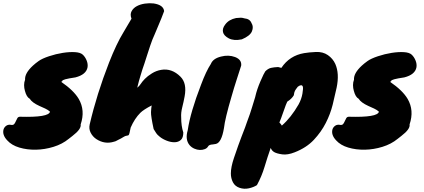

<svg xmlns="http://www.w3.org/2000/svg" viewBox="-57 -823 2589 1171"><path d="M362 24Q323 56 269.5 72.5Q216 89 162 90Q108 91 61 77Q14 63 -13 33Q-45 -1 -35 -35Q-30 -49 -17.5 -57Q-5 -65 13 -61Q25 -60 30.5 -67.5Q36 -75 40 -84.5Q44 -94 49 -102.5Q54 -111 65 -111Q241 -106 248 -142Q236 -153 218.5 -161Q201 -169 183 -177Q139 -197 124 -221Q105 -231 95 -269Q90 -286 90 -304Q90 -322 96 -337Q93 -376 144 -423Q158 -436 179 -451Q200 -466 242 -480Q284 -494 325.5 -500.5Q367 -507 400.5 -505Q434 -503 448.5 -489Q463 -475 471.5 -454Q480 -433 477 -413Q469 -368 403 -351Q320 -339 323 -329Q323 -327 316 -324Q393 -271 423 -220Q464 -150 435 -64Q440 -36 385 6Q372 16 362 24Z M1048 -107Q1048 -54 1061 -15Q1061 17 1046 30.5Q1031 44 1008.5 44.5Q986 45 961 35.5Q936 26 918.5 12Q901 -2 896 -10.5Q891 -19 880 -36Q863 -115 864 -139Q865 -163 868 -180Q818 -154 799 -135Q764 -100 740 -45Q732 -1 727 1.5Q722 4 714 5Q706 6 697 12Q688 18 680 22Q672 26 664 30Q645 41 639 41Q582 59 530 25Q508 10 496 -13.5Q484 -37 490 -64Q533 -249 608 -441Q654 -558 696 -626Q706 -642 716 -660Q737 -696 745 -709Q735 -735 745.5 -754.5Q756 -774 777.5 -785.5Q799 -797 827 -801Q855 -805 880 -802Q940 -793 944 -755Q938 -737 927.5 -712Q917 -687 906.5 -661.5Q896 -636 886.5 -614Q877 -592 872.5 -581.5Q868 -571 859.5 -545.5Q851 -520 841.5 -490.5Q832 -461 824 -436L812 -401Q808 -387 799 -358.5Q790 -330 780 -288Q793 -298 801.5 -311.5Q810 -325 826.5 -342Q843 -359 869.5 -375.5Q896 -392 926 -397Q991 -408 1044 -355Q1084 -315 1069 -235Q1063 -202 1054.5 -168.5Q1046 -135 1048 -107Z M1229 -433Q1242 -466 1291 -478Q1337 -490 1377 -475Q1418 -459 1414 -423Q1403 -388 1386.5 -337.5Q1370 -287 1355 -234Q1315 -98 1309 -42Q1294 48 1259 55Q1249 57 1240 58Q1218 59 1212 70Q1206 81 1192 86.5Q1178 92 1161.5 91.5Q1145 91 1128 83.5Q1111 76 1099 62Q1071 28 1088 -29Q1104 -138 1169 -306Q1200 -389 1229 -433ZM1418 -583Q1369 -573 1338.5 -589Q1308 -605 1303 -627.5Q1298 -650 1317 -674Q1339 -704 1383 -713Q1403 -715 1412 -715Q1421 -715 1434 -711Q1467 -708 1477 -682Q1491 -660 1479.5 -632Q1468 -604 1418 -583Z M1659 -409Q1709 -484 1798 -499Q1827 -504 1869.5 -506Q1912 -508 1942.5 -487Q1973 -466 1988 -433Q2014 -374 1996 -288Q1986 -241 1972 -184.5Q1958 -128 1930 -73Q1902 -18 1857 30Q1812 78 1740 106Q1697 123 1664.5 118.5Q1632 114 1616 105Q1600 96 1594 79Q1574 136 1556.5 194.5Q1539 253 1510 306Q1490 319 1461 325.5Q1432 332 1404 322.5Q1376 313 1363.5 288.5Q1351 264 1351 235Q1351 196 1370 140Q1398 57 1415.5 12Q1433 -33 1438 -46.5Q1443 -60 1448 -75Q1470 -133 1480.5 -169.5Q1491 -206 1500 -233V-234Q1510 -278 1531.5 -327.5Q1553 -377 1561 -388Q1578 -405 1596 -409Q1614 -413 1637 -414H1640ZM1735 -242Q1723 -221 1695 -203L1686 -182Q1676 -156 1667 -129Q1658 -102 1647 -76Q1657 -66 1662 -57Q1718 -106 1764 -186Q1782 -219 1787.5 -252Q1793 -285 1790 -294Q1787 -303 1780.5 -303Q1774 -303 1767.5 -299.5Q1761 -296 1757.5 -292.5Q1754 -289 1758 -292Q1747 -279 1742 -269.5Q1737 -260 1735 -242Z M2368 24Q2329 56 2275.5 72.5Q2222 89 2168 90Q2114 91 2067 77Q2020 63 1993 33Q1961 -1 1971 -35Q1976 -49 1988.5 -57Q2001 -65 2019 -61Q2031 -60 2036.5 -67.5Q2042 -75 2046 -84.5Q2050 -94 2055 -102.5Q2060 -111 2071 -111Q2247 -106 2254 -142Q2242 -153 2224.5 -161Q2207 -169 2189 -177Q2145 -197 2130 -221Q2111 -231 2101 -269Q2096 -286 2096 -304Q2096 -322 2102 -337Q2099 -376 2150 -423Q2164 -436 2185 -451Q2206 -466 2248 -480Q2290 -494 2331.5 -500.5Q2373 -507 2406.5 -505Q2440 -503 2454.5 -489Q2469 -475 2477.5 -454Q2486 -433 2483 -413Q2475 -368 2409 -351Q2326 -339 2329 -329Q2329 -327 2322 -324Q2399 -271 2429 -220Q2470 -150 2441 -64Q2446 -36 2391 6Q2378 16 2368 24Z"/></svg>

Font: Knewave
Style: Regular
Weight: 400
Designer: Tyler Finck
Foundry: Tyler Finck
Version: Version 1.001